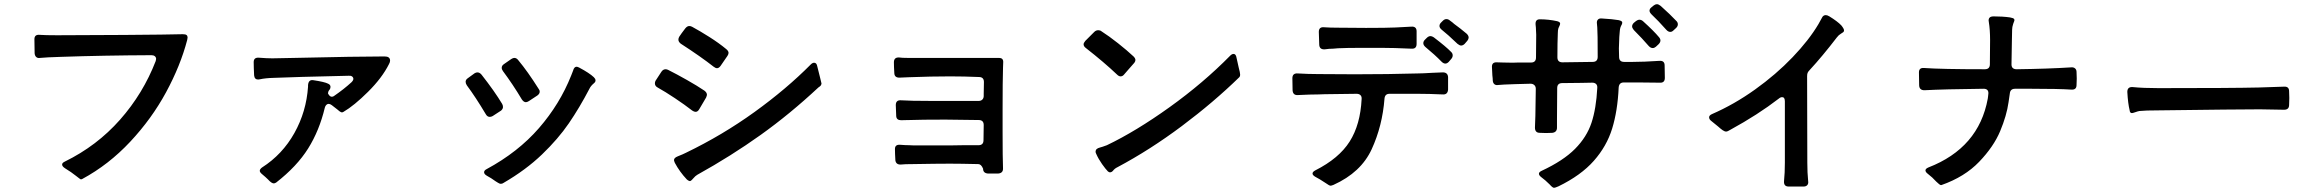

<svg xmlns="http://www.w3.org/2000/svg" viewBox="-20 -860 11040 915"><path d="M874 -681Q874 -677 872 -669Q840 -547 771.5 -420.5Q703 -294 600.5 -184.5Q498 -75 372 -7Q368 -5 366 -5Q363 -5 342 -22Q321 -39 290 -58Q276 -67 276 -76Q276 -84 289 -90Q442 -165 552 -289.5Q662 -414 722 -569Q724 -577 724 -579Q724 -587 718 -592Q712 -597 702 -597Q475 -596 269 -589Q201 -587 171 -584Q160 -582 153 -588Q146 -594 145 -606Q144 -628 144 -673Q144 -696 168 -694Q196 -692 252 -692Q364 -692 572.5 -693.5Q781 -695 851 -697Q864 -697 869 -693Q874 -689 874 -681Z M1839 -571Q1839 -564 1834 -555Q1801 -489 1734 -422.5Q1667 -356 1617 -327Q1611 -323 1605 -325.5Q1599 -328 1588 -338L1561 -359Q1553 -365 1546 -365Q1540 -365 1535 -360Q1530 -355 1528 -347Q1502 -238 1448.5 -152.5Q1395 -67 1296 10Q1289 14 1285 14Q1274 14 1257 -5Q1247 -15 1229 -30Q1218 -39 1218 -46Q1218 -54 1229 -62Q1326 -124 1383 -226Q1440 -328 1448 -447V-454Q1450 -481 1472 -478Q1527 -470 1544 -461Q1555 -456 1555 -446Q1555 -439 1551.5 -434Q1548 -429 1547 -428Q1544 -424 1543 -415Q1551 -399 1561 -399Q1567 -399 1571 -402Q1619 -435 1655 -468Q1664 -477 1664 -484Q1664 -491 1658 -495.5Q1652 -500 1642 -499Q1377 -493 1286 -489Q1245 -488 1218 -482Q1215 -481 1210 -481Q1193 -481 1191 -501Q1189 -541 1189 -564Q1189 -587 1214 -585Q1252 -582 1278 -582L1382 -584Q1685 -591 1813 -591Q1839 -591 1839 -571Z M2486 -373Q2476 -373 2467 -386Q2424 -458 2377 -521Q2371 -529 2371 -537Q2371 -547 2381 -554Q2388 -559 2417 -579Q2425 -584 2431 -584Q2442 -584 2450 -573Q2495 -519 2546 -438Q2552 -431 2552 -423Q2552 -413 2541 -405Q2511 -385 2500 -378Q2492 -373 2486 -373ZM2342 4Q2320 -12 2301 -22Q2287 -30 2287 -39Q2287 -48 2299 -54Q2449 -135 2548.5 -249.5Q2648 -364 2702 -500L2711 -523Q2716 -542 2728 -542Q2732 -542 2740 -538Q2789 -512 2810 -492Q2814 -488 2816 -484.5Q2818 -481 2818 -476Q2818 -469 2809 -462Q2795 -450 2789 -437Q2742 -347 2691 -272.5Q2640 -198 2563 -124Q2486 -50 2379 12Q2374 16 2366 16Q2361 16 2352.5 10.5Q2344 5 2342 4ZM2314 -303Q2302 -303 2295 -316Q2246 -398 2205 -453Q2199 -462 2199 -470Q2199 -480 2209 -487L2242 -511Q2249 -515 2255 -515Q2266 -515 2275 -504Q2337 -425 2373 -365Q2377 -358 2377 -350Q2377 -341 2368 -333L2328 -307Q2321 -303 2314 -303Z M3397 -535Q3390 -535 3381 -542Q3320 -590 3224 -652Q3213 -661 3213 -671Q3213 -678 3217 -685Q3226 -699 3246 -725Q3255 -736 3265 -736Q3272 -736 3279 -732Q3316 -712 3361 -683.5Q3406 -655 3441 -626Q3452 -617 3452 -608Q3452 -602 3447 -594Q3423 -558 3414 -546Q3406 -535 3397 -535ZM3253 -5Q3219 -41 3196 -84Q3192 -94 3192 -97Q3192 -108 3210 -115Q3221 -119 3233 -124.5Q3245 -130 3249 -132Q3423 -216 3575.5 -326Q3728 -436 3844 -553Q3852 -561 3860 -561Q3872 -561 3875 -543L3888 -491Q3895 -465 3895 -462Q3894 -456 3891.5 -452.5Q3889 -449 3880 -443Q3745 -317 3605 -217Q3465 -117 3303 -27Q3294 -22 3283 -9Q3272 4 3267 3Q3259 1 3253 -5ZM3295 -327Q3288 -327 3279 -333Q3243 -361 3196.5 -392Q3150 -423 3114 -443Q3101 -450 3101 -463Q3101 -469 3104 -475Q3128 -513 3132 -518Q3140 -530 3152 -530Q3158 -530 3164 -527Q3204 -507 3253.5 -479Q3303 -451 3337 -428Q3349 -419 3349 -408Q3349 -405 3345 -395L3312 -339Q3305 -327 3295 -327Z M4758 -230Q4758 -108 4760 -58Q4761 -35 4737 -33H4688Q4665 -35 4665 -56Q4656 -78 4642 -78Q4556 -80 4507 -80Q4443 -80 4333 -78Q4290 -78 4275 -76Q4250 -74 4247 -96Q4245 -130 4245 -150Q4245 -172 4270 -170Q4296 -168 4313 -168L4335 -167H4507Q4526 -168 4571 -168H4643Q4667 -168 4667 -192Q4668 -215 4668 -264Q4668 -288 4644 -288Q4540 -290 4485 -290Q4369 -290 4316 -288Q4299 -288 4289.5 -287.5Q4280 -287 4275 -287Q4252 -287 4251 -307L4249 -359Q4249 -384 4274 -382Q4317 -379 4420 -379H4481H4644Q4655 -379 4661.5 -385.5Q4668 -392 4668 -403V-412L4669 -469Q4669 -493 4645 -493Q4576 -496 4508 -496Q4419 -496 4313 -492L4266 -490Q4243 -490 4242 -511Q4240 -543 4240 -563Q4240 -588 4266 -586Q4278 -584 4306 -584H4364H4480H4660H4741Q4761 -584 4761 -565L4760 -537Q4758 -474 4758 -342Z M5320 -496Q5312 -496 5303 -505Q5242 -563 5155 -631Q5144 -639 5144 -649Q5144 -655 5152 -665L5195 -708Q5203 -716 5214 -716Q5223 -716 5229 -711Q5265 -688 5308 -654Q5351 -620 5382 -591Q5391 -582 5391 -574Q5391 -568 5386 -561L5357 -528L5337 -505Q5330 -496 5320 -496ZM5265 -40 5260 -43Q5249 -54 5232 -78Q5215 -102 5204 -127Q5201 -133 5201 -137Q5201 -152 5222 -157Q5231 -159 5255 -168Q5393 -234 5553.5 -349Q5714 -464 5843 -595Q5851 -603 5859 -603Q5870 -603 5873 -584L5883 -539Q5890 -513 5890 -505Q5890 -497 5888 -495Q5886 -493 5886 -492Q5764 -373 5612.5 -259.5Q5461 -146 5305 -63Q5292 -57 5283 -45Q5278 -40 5273 -39Q5268 -38 5265 -40Z M6873 -769Q6882 -769 6890 -762Q6904 -752 6910 -746Q6938 -726 6970 -699Q6979 -690 6979 -681Q6979 -674 6973 -666L6960 -651Q6952 -643 6943 -643Q6936 -643 6926 -651Q6878 -697 6851 -718Q6840 -727 6840 -736Q6840 -745 6847 -752L6856 -761Q6864 -769 6873 -769ZM6333 -628Q6315 -628 6294 -625Q6268 -623 6267 -647L6265 -708Q6265 -733 6291 -730Q6318 -728 6361 -728Q6405 -727 6490 -727Q6588 -727 6630 -729L6706 -733Q6718 -734 6724.5 -728.5Q6731 -723 6731 -711V-651Q6731 -626 6706 -628Q6622 -632 6562 -632H6477Q6395 -632 6357 -630ZM6797 -688Q6804 -688 6813 -682Q6872 -637 6895 -613Q6903 -606 6903 -596Q6903 -587 6896 -579L6884 -565Q6876 -557 6868 -557Q6859 -557 6850 -566Q6818 -599 6773 -636Q6763 -645 6763 -654Q6763 -663 6770 -670L6779 -679Q6788 -688 6797 -688ZM6806 -513Q6816 -513 6854 -515Q6879 -516 6881 -493V-433Q6879 -408 6855 -410Q6790 -413 6736 -413H6602Q6580 -413 6578 -390Q6568 -260 6517 -149Q6466 -38 6335 21Q6325 25 6321 25Q6315 25 6297 12Q6267 -8 6249 -17Q6235 -25 6235 -33Q6235 -41 6248 -48Q6361 -105 6412 -185.5Q6463 -266 6469 -388Q6470 -400 6463.5 -406.5Q6457 -413 6445 -413L6293 -411Q6274 -411 6264 -410Q6226 -410 6166 -407Q6142 -405 6140 -429Q6140 -469 6139 -487Q6139 -512 6165 -510Q6215 -507 6262 -507Q6328 -506 6438 -506Q6596 -506 6736 -510Q6757 -510 6806 -513Z M7876 -840Q7884 -840 7894 -832Q7941 -790 7968 -761Q7976 -754 7976 -744Q7976 -735 7968 -727L7955 -715Q7948 -708 7940 -708Q7930 -708 7921 -718Q7882 -762 7851 -791Q7841 -801 7841 -809Q7841 -818 7850 -825L7861 -834Q7869 -840 7876 -840ZM7888 -570Q7913 -572 7913 -548Q7914 -529 7914 -489Q7914 -464 7889 -466Q7852 -467 7795 -467H7718Q7696 -467 7694 -443Q7689 -332 7663 -247.5Q7637 -163 7575.5 -93.5Q7514 -24 7407 28Q7391 35 7386 35Q7379 35 7365 19Q7344 -2 7326 -15Q7314 -24 7314 -32Q7314 -40 7327 -46Q7430 -94 7486 -150.5Q7542 -207 7564.5 -275Q7587 -343 7592 -441Q7593 -453 7586.5 -459.5Q7580 -466 7568 -466Q7552 -465 7515 -465L7425 -464Q7401 -464 7401 -440Q7400 -372 7400 -292V-254Q7401 -230 7378 -227L7348 -226L7318 -227Q7295 -227 7295 -252L7297 -308L7299 -437Q7299 -448 7292 -454.5Q7285 -461 7274 -461L7200 -459Q7137 -457 7120 -455Q7109 -453 7102 -458.5Q7095 -464 7094 -476Q7094 -485 7092 -501Q7090 -529 7090 -542Q7090 -563 7111 -563Q7134 -563 7145 -562Q7154 -562 7174 -561.5Q7194 -561 7214 -562H7276Q7300 -562 7300 -586Q7301 -637 7301 -695Q7300 -703 7300 -715Q7300 -727 7298 -743Q7296 -768 7318 -768Q7360 -768 7401 -759Q7415 -755 7415 -748Q7415 -743 7412 -737Q7409 -731 7407 -726Q7404 -717 7404 -703Q7402 -659 7402 -587Q7402 -563 7426 -563Q7472 -563 7570 -565Q7594 -565 7594 -589Q7594 -707 7592 -729Q7592 -735 7591 -740.5Q7590 -746 7590 -752Q7590 -762 7596 -767.5Q7602 -773 7613 -772Q7666 -769 7694 -764Q7711 -760 7711 -753Q7711 -747 7708.5 -742.5Q7706 -738 7705 -736Q7701 -727 7700 -718.5Q7699 -710 7699 -708L7697 -684Q7695 -648 7695 -629L7696 -589Q7696 -565 7720 -565H7762Q7813 -565 7888 -570ZM7856 -631Q7846 -631 7837 -641Q7807 -676 7766 -717Q7758 -727 7758 -734Q7758 -743 7766 -751L7777 -760Q7785 -766 7793 -766Q7802 -766 7810 -759Q7862 -712 7886 -683Q7893 -675 7893 -667Q7893 -658 7884 -649L7871 -637Q7864 -631 7856 -631Z M8768 -715Q8768 -710 8764.5 -707Q8761 -704 8758 -702.5Q8755 -701 8754 -700Q8742 -693 8734 -682Q8665 -592 8604 -526Q8597 -519 8594.5 -513Q8592 -507 8592 -497L8593 -85Q8593 -37 8597 3Q8599 15 8593 22Q8587 29 8575 29H8537H8504Q8480 29 8482 3Q8486 -36 8486 -85V-167V-377Q8486 -397 8473 -397Q8465 -397 8457 -390Q8357 -313 8227 -242Q8213 -233 8206 -233Q8199 -233 8189.5 -239.5Q8180 -246 8168 -257L8136 -283Q8125 -291 8125 -301Q8125 -310 8138 -316Q8244 -362 8344 -433.5Q8444 -505 8522.5 -587Q8601 -669 8646 -745Q8653 -757 8662 -774Q8668 -788 8681 -788Q8688 -788 8698 -782Q8737 -758 8755 -739Q8768 -723 8768 -715Z M9876 -517Q9877 -507 9877 -486Q9877 -465 9876 -455Q9876 -431 9851 -433Q9790 -437 9661 -437H9583Q9560 -437 9558 -414L9552 -373Q9543 -309 9512 -235Q9481 -161 9412 -89Q9343 -17 9232 22Q9228 23 9221.5 18Q9215 13 9207 5Q9189 -15 9168 -31Q9156 -40 9156 -48Q9156 -56 9170 -62Q9410 -155 9453 -390Q9453 -394 9454.5 -401.5Q9456 -409 9456 -416Q9456 -437 9433 -437Q9246 -435 9151 -430Q9127 -430 9126 -453Q9125 -473 9125 -515Q9125 -538 9149 -536Q9232 -530 9439 -530Q9463 -530 9463 -554Q9464 -594 9464 -669Q9464 -718 9458 -755L9457 -762Q9457 -781 9478 -782Q9524 -782 9559 -777Q9575 -774 9578 -770Q9580 -768 9580 -764Q9580 -761 9577.5 -755.5Q9575 -750 9574 -746Q9569 -731 9569 -718L9568 -669Q9566 -593 9566 -553Q9566 -530 9591 -530Q9741 -532 9851 -539Q9862 -540 9869 -534Q9876 -528 9876 -517Z M10118 -422Q10118 -447 10144 -445Q10193 -440 10267 -440Q10617 -440 10744 -443L10864 -447Q10889 -449 10889 -425Q10890 -415 10890 -393Q10890 -370 10889 -360Q10889 -337 10865 -337Q10787 -339 10750 -339Q10649 -339 10265 -334Q10204 -334 10176 -331Q10169 -330 10156.5 -325.5Q10144 -321 10140 -321Q10130 -321 10129 -335Q10121 -367 10118 -422Z"/></svg>

Font: Shippori Gochic B2 Bold
Style: Regular
Weight: 700
Designer: FONTDASU
Foundry: FONTDASU / Google Inc. / but / Adobe
Version: Version 1.130